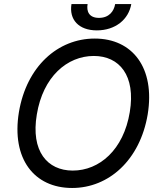

<svg xmlns="http://www.w3.org/2000/svg" viewBox="-20 -930 803 960"><path d="M718.4 -357.6C756.7 -591.3 642 -737.2 453.8 -737.2C268.5 -737.2 112.9 -597.3 74.6 -369.7C36.2 -136 150.9 9.9 340.6 9.9C524.1 9.9 680 -130 718.4 -357.6ZM164.1 -357.6C195 -546.5 315.7 -650.2 449.2 -650.2C576.7 -650.2 659.4 -552.6 628.9 -369.7C598 -180.8 476.9 -77.1 343.8 -77.1C216.3 -77.1 133.2 -174.4 164.1 -357.6ZM337.4 -909.8C324.6 -832.4 373.2 -778.1 464.1 -778.1C556.5 -778.1 623.2 -832.4 636.4 -909.8H555.8C549.7 -873.2 524.9 -840.6 474.8 -840.6C425.1 -840.6 411.6 -873.2 418 -909.8Z"/></svg>

Font: Margiela Sans Text
Style: Italic
Weight: 400
Italic angle: -9.39999°
Designer: Stefan Endress, Andreas Faust
Version: Version 1.100;FEAKit 1.0